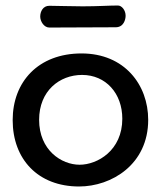

<svg xmlns="http://www.w3.org/2000/svg" viewBox="-20 -666 584 697"><path d="M408 -646C376 -646 335 -643 280 -643C246 -643 178 -645 159 -645C136 -645 126 -624 126 -606C126 -588 140 -566 159 -566C206 -566 347 -567 400 -567C429 -567 436 -595 436 -609C436 -629 422 -646 408 -646ZM518 -231C518 -358 432 -472 276 -472C119 -472 26 -369 26 -230C26 -88 118 11 267 11C385 11 518 -69 518 -231ZM278 -394C364 -394 424 -327 424 -235C424 -120 334 -68 269 -68C203 -68 122 -121 122 -231C122 -336 196 -394 278 -394Z"/></svg>

Font: Life Savers
Style: ExtraBold
Weight: 800
Designer: Pablo Impallari, Rodrigo Fuenzalida, Brenda Gallo
Foundry: Pablo Impallari, Rodrigo Fuenzalida, Brenda Gallo
Version: Version 3.000